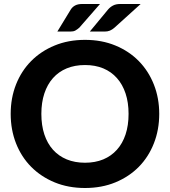

<svg xmlns="http://www.w3.org/2000/svg" viewBox="-20 -933 851 961"><path d="M33.5 0ZM777 -363Q777 -283.5 750.2 -215.5Q723.5 -147.5 674.8 -98Q626 -48.5 557.5 -20.2Q489 8 405.5 8Q322 8 253.5 -20.2Q185 -48.5 136 -98Q87 -147.5 60.2 -215.5Q33.5 -283.5 33.5 -363Q33.5 -442.5 60.2 -510.2Q87 -578 136 -627.5Q185 -677 253.5 -705.2Q322 -733.5 405.5 -733.5Q489 -733.5 557.5 -705.2Q626 -677 674.8 -627.2Q723.5 -577.5 750.2 -509.8Q777 -442 777 -363ZM623.5 -363Q623.5 -420 608.5 -465.2Q593.5 -510.5 565.2 -542.2Q537 -574 496.8 -590.8Q456.5 -607.5 405.5 -607.5Q354.5 -607.5 314 -590.8Q273.5 -574 245.2 -542.2Q217 -510.5 202 -465.2Q187 -420 187 -363Q187 -305.5 202 -260.2Q217 -215 245.2 -183.5Q273.5 -152 314 -135.2Q354.5 -118.5 405.5 -118.5Q456.5 -118.5 496.8 -135.2Q537 -152 565.2 -183.5Q593.5 -215 608.5 -260.2Q623.5 -305.5 623.5 -363ZM480.5 -913 377 -794.5Q366 -785 356.8 -780Q347.5 -775 332 -775H267L334 -885Q342 -898 355.8 -905.5Q369.5 -913 391 -913ZM684 -913 553 -794.5Q541.5 -784.5 530.2 -779.8Q519 -775 503.5 -775H429.5L520.5 -885Q531 -897.5 545.5 -905.2Q560 -913 581.5 -913Z"/></svg>

Font: Lato Heavy
Style: Regular
Weight: 800
Designer: Lukasz Dziedzic
Foundry: tyPoland Lukasz Dziedzic
Version: Version 2.007; 2014-02-27